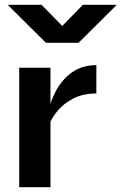

<svg xmlns="http://www.w3.org/2000/svg" viewBox="-20 -779 506 799"><path d="M60 -497H190V0H60ZM381 -390Q325 -390 284 -368.5Q243 -347 218 -316Q193 -285 183 -256L182 -311Q183 -323 190 -346.5Q197 -370 211 -397.5Q225 -425 248 -450.5Q271 -476 304 -492Q337 -508 381 -508ZM280 -629H198L325 -759H466L307 -601H171L12 -759H153Z"/></svg>

Font: Syne
Style: Bold
Weight: 700
Designer: Lucas Descroix
Foundry: Bonjour Monde
Version: Version 2.200